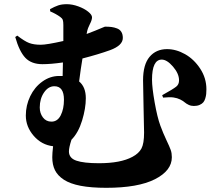

<svg xmlns="http://www.w3.org/2000/svg" viewBox="-20 -837 1040 922"><path d="M397.9 -684.1 396 -673.8Q415 -680.7 437 -689.7Q459 -698.7 471.2 -703.9Q483.4 -709 483.9 -709Q502.4 -709 515.6 -707.3Q528.8 -705.6 542.2 -700.4Q555.7 -695.3 562.7 -683.8Q569.8 -672.4 569.8 -654.8Q569.8 -618.7 508.8 -596.2Q453.6 -576.2 376 -556.2Q368.2 -510.7 359.9 -445.8Q392.1 -419.4 392.1 -365.2Q392.1 -316.9 374.3 -258.3Q356.4 -199.7 323.2 -166Q311 -128.4 311 -109.9Q311 -77.6 346.9 -65.4Q382.8 -53.2 455.1 -53.2Q559.6 -53.2 616.2 -84Q646.5 -100.1 659.2 -123.8Q671.9 -147.5 671.9 -200.2Q671.9 -226.1 669.4 -320.8Q667 -415.5 667 -451.2Q667 -526.9 698.2 -564Q729.5 -601.1 782.2 -601.1Q825.7 -601.1 868.7 -576.9Q911.6 -552.7 941.4 -507.3Q971.2 -461.9 971.2 -408.2Q971.2 -395.5 970.2 -385.7Q969.2 -376 965.8 -364.5Q962.4 -353 956.3 -345.7Q950.2 -338.4 938.7 -333.3Q927.2 -328.1 911.1 -328.1Q897.5 -328.1 886 -333.5Q874.5 -338.9 866.7 -345.7Q858.9 -352.5 845.2 -359.4Q831.5 -366.2 813.5 -368.9Q795.4 -371.6 763.2 -368.2L758.8 -379.9Q811 -408.7 826.2 -420.9Q839.8 -431.6 839.8 -451.2Q839.8 -483.4 810.8 -517.1Q781.7 -550.8 756.8 -550.8Q710 -550.8 710 -454.1Q710 -417 722.7 -345.2Q735.4 -273.4 750 -233.9Q763.2 -197.8 778.8 -165Q794.4 -132.3 799.8 -116.9Q805.2 -101.6 805.2 -82Q805.2 -17.6 723.9 23.7Q642.6 64.9 490.2 64.9Q417.5 64.9 366.9 55.2Q316.4 45.4 286.6 25.9Q256.8 6.3 243.9 -19.8Q231 -45.9 231 -82Q231 -100.6 234.9 -134.8Q179.7 -141.1 141.8 -184.8Q104 -228.5 104 -282.2Q104 -331.1 125 -374.8Q146 -418.5 183.3 -445.3Q220.7 -472.2 264.2 -472.2H280.8L282.2 -537.1Q224.1 -528.8 184.1 -528.8Q130.9 -528.8 101.8 -559.3Q72.8 -589.8 53.2 -659.2L63 -666Q98.1 -638.7 120.4 -630.4Q142.6 -622.1 175.8 -622.1Q204.1 -622.1 284.2 -640.1V-716.8Q284.2 -733.4 281.5 -741.2Q278.8 -749 269 -755.9Q248 -771 221.2 -782.2L220.2 -793Q242.2 -805.2 259.3 -811Q276.4 -816.9 300.8 -816.9Q327.1 -816.9 356 -806.4Q384.8 -795.9 403.3 -781Q421.9 -766.1 421.9 -753.9Q421.9 -741.2 411.6 -721.4Q401.4 -701.7 397.9 -684.1ZM170.9 -320.8Q170.9 -293.5 186 -273.2Q201.2 -252.9 227.1 -252.9Q256.3 -252.9 271.7 -283.4Q287.1 -314 287.1 -357.9Q287.1 -422.9 241.2 -422.9Q211.9 -422.9 191.4 -392.8Q170.9 -362.8 170.9 -320.8Z"/></svg>

Font: Noto Serif JP Black
Style: Regular
Weight: 900
Designer: Ryoko NISHIZUKA  (kana & ideographs); Frank Grießhammer (Latin, Greek & Cyrillic); Wenlong ZHANG  (bopomofo); Sandoll Co
Foundry: Adobe Systems Incorporated
Version: Version 1.001;PS 1.001;hotconv 16.6.54;makeotf.lib2.5.65590